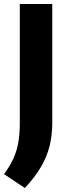

<svg xmlns="http://www.w3.org/2000/svg" viewBox="-31 -760 346 955"><path d="M92.5 175 -11 106Q18 67 35.2 29.5Q52.5 -8 60 -51Q67.5 -94 67.5 -149.5V-740H229V-150Q229 -88 215.8 -34.2Q202.5 19.5 172.5 70.8Q142.5 122 92.5 175Z"/></svg>

Font: Encode Sans SC
Style: Bold
Weight: 700
Version: Version 3.002